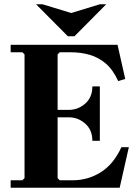

<svg xmlns="http://www.w3.org/2000/svg" viewBox="-20 -880 648 900"><path d="M549 -190H584L541 0H30V-35H85L95 -45V-625L85 -635H30V-670H531L567 -510L534 -500Q510 -553 476 -582Q442 -611 400.5 -623Q359 -635 311 -635H260L250 -625V-320L205 -365H303Q346 -365 379.5 -394.5Q413 -424 413 -475H448V-220H413Q413 -271 379.5 -300.5Q346 -330 303 -330H205L250 -375V-45L260 -35H321Q393 -35 453 -73Q513 -111 549 -190ZM448 -860H478L329 -710H298L149 -860H179L314 -819Z"/></svg>

Font: Brygada 1918
Style: Regular
Weight: 400
Designer: Mateusz Machalski | Borys Kosmynka | Przemek Hoffer
Foundry: NIEPODLEGLA 2018
Version: Version 3.006